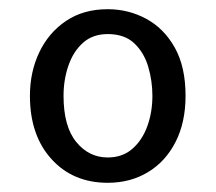

<svg xmlns="http://www.w3.org/2000/svg" viewBox="-20 -691 470 417"><path d="M214 -294Q138.5 -294 91.8 -345.5Q45 -397 45 -483Q45 -535 65.5 -577.8Q86 -620.5 123.8 -645.8Q161.5 -671 214 -671Q259 -671 297.5 -650.2Q336 -629.5 359.5 -587.8Q383 -546 383 -483Q383 -425 361.2 -382.5Q339.5 -340 301.2 -317Q263 -294 214 -294ZM214 -349Q246 -349 267.5 -367.8Q289 -386.5 300 -417Q311 -447.5 311 -483Q311 -515 302 -545.8Q293 -576.5 271.8 -596.8Q250.5 -617 214 -617Q181.5 -617 160.2 -598Q139 -579 128.5 -548.2Q118 -517.5 118 -483Q118 -416.5 145.5 -382.8Q173 -349 214 -349Z"/></svg>

Font: Expletus Sans
Style: Regular
Weight: 400
Designer: Jasper de Waard
Foundry: Designtown
Version: Version 7.500